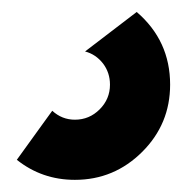

<svg xmlns="http://www.w3.org/2000/svg" viewBox="-20 -86 300 316"><path d="M205 -66.3 120 -1.3Q137.7 3.3 149.7 18.7Q161 33.7 161 53.3Q161 77 144 94Q127 111 103.3 111Q82 111 66 96.3Q66 96.3 51.2 116.7Q36.3 137 7.7 177Q49 210 103.3 210Q168 210 214.3 163.7Q260 118 260 53.3Q260 -19 205 -66.3Z"/></svg>

Font: Unageo Variable
Style: Regular
Weight: 300
Designer: Richard Sepsi
Foundry: Richard Sepsi
Version: Version 2.200